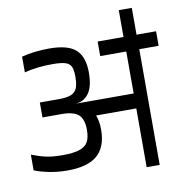

<svg xmlns="http://www.w3.org/2000/svg" viewBox="-89 -903 943 987"><g transform="rotate(-10 383.0 -410.0)"><path d="M766 -604H665V0H597V-307H387Q400 -277 400 -231Q400 -142 350.5 -98Q301 -54 194 -54Q144 -54 99 -63Q54 -72 22 -85V-167Q63 -151 97.5 -143.5Q132 -136 183 -136Q239 -136 270.5 -146.5Q302 -157 315 -179.5Q328 -202 328 -243Q328 -298 302.5 -321.5Q277 -345 214 -345H114V-423H214Q255 -423 277 -432Q299 -441 308 -462Q317 -483 317 -523Q317 -557 309 -574.5Q301 -592 279 -599Q257 -606 212 -606Q131 -606 65 -589V-671Q133 -688 209 -688Q307 -688 348 -650.5Q389 -613 389 -531Q389 -456 361.5 -420.5Q334 -385 289 -385H597V-604H461V-680H766ZM664 -670H596V-820H664Z"/></g></svg>

Font: Rhodium Libre
Style: Regular
Weight: 400
Designer: James Puckett
Foundry: Dunwich Type Founders
Version: Version 1.001; ttfautohint (v1.3)